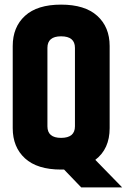

<svg xmlns="http://www.w3.org/2000/svg" viewBox="-20 -723 548 830"><path d="M185 -516V-177Q185 -127 244 -127Q304 -127 304 -177V-516Q304 -566 244 -566Q185 -566 185 -516ZM508 87H331L257 10H244Q141 10 88 -38.5Q35 -87 35 -169V-524Q35 -606 88 -654.5Q141 -703 244 -703Q347 -703 400.5 -654.5Q454 -606 454 -524V-169Q454 -79 392 -32Z"/></svg>

Font: Khand Black
Style: Regular
Weight: 900
Designer: Sanchit Sawaria and Jyotish Sonowal (Devanagari), Satya Rajpurohit (Latin)
Foundry: Indian Type Foundry
Version: Version 2.000;PS 1.0;hotconv 1.0.79;makeotf.lib2.5.61930